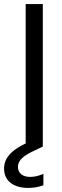

<svg xmlns="http://www.w3.org/2000/svg" viewBox="-52 -720 304 942"><path d="M158 0V-700H74V0ZM86 202C111 202 136 198 161 189V133C138 143 116 148 96 148C60 148 36 130 36 99C36 74 52 51 100 27L158 -1L137 -44L84 -21C-3 18 -32 60 -32 107C-32 172 20 202 86 202Z"/></svg>

Font: Rootstock Sans Body
Style: Regular
Weight: 400
Designer: Colophon Foundry, Jonny Pinhorn
Foundry: Colophon Foundry
Version: Version 1.200;FEAKit 1.0